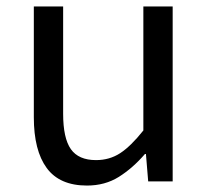

<svg xmlns="http://www.w3.org/2000/svg" viewBox="-20 -563 647 596"><path d="M250 13Q165 13 125 -41.5Q85 -96 85 -199V-543H176V-210Q176 -134 200 -100Q224 -66 278 -66Q320 -66 353 -87.5Q386 -109 425 -158V-543H516V0H440L433 -85H430Q392 -41 349 -14Q306 13 250 13Z"/></svg>

Font: Chiron Sans HK TT
Style: Regular
Weight: 400
Designer: Ryoko NISHIZUKA 西塚涼子 (kana, bopomofo & ideographs); Paul D. Hunt (Latin, Greek & Cyrillic); Sandoll Communications 산돌커뮤니
Foundry: Adobe
Version: Version 2.022;hotconv 1.0.109;makeotfexe 2.5.65596